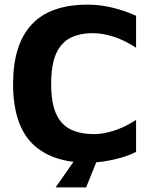

<svg xmlns="http://www.w3.org/2000/svg" viewBox="-20 -702 670 844"><path d="M366.1 12.9Q205.8 12.9 121.6 -71.3Q37.5 -155.6 37.5 -333.3Q37.5 -505.4 118.5 -593.5Q199.5 -681.6 366.1 -681.6Q419.1 -681.6 473.3 -668.6Q527.4 -655.6 578.2 -632.6V-492.2Q525.9 -526.3 478 -541.2Q430 -556.2 388.1 -556.2Q329.3 -556.2 288.4 -534.9Q247.5 -513.6 226.2 -465Q204.9 -416.4 204.9 -332.6Q204.9 -250.2 226.6 -202Q248.2 -153.7 290.5 -133.1Q332.8 -112.5 395.1 -112.5Q432.1 -112.5 479 -127Q525.9 -141.4 578.2 -174.8V-34.4Q550.4 -20.1 514.5 -9.4Q478.5 1.2 440.2 7.1Q401.8 12.9 366.1 12.9ZM224.4 121.9 314.1 -6.4H410.3L358.5 121.9Z"/></svg>

Font: Maven Pro
Style: Regular
Weight: 400
Designer: Joe Prince
Foundry: Joe Prince
Version: Version 2.103